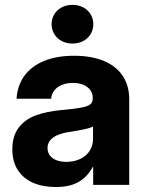

<svg xmlns="http://www.w3.org/2000/svg" viewBox="-20 -754 597 783"><path d="M30.3 -144.9Q30.3 -200.1 56.6 -233.9Q83 -267.8 126.6 -283.7Q170.2 -299.6 231.2 -305.3Q255.4 -307.6 272.5 -309.5Q306.3 -313.5 323.9 -317.9Q341.5 -322.4 349.9 -330.2Q358.2 -338 358.2 -351.8V-354.9Q358.2 -372.9 348.3 -386.6Q338.5 -400.3 320.2 -408.1Q302 -415.8 277.3 -415.8Q251.9 -415.8 232.4 -407.8Q212.9 -399.8 201.5 -385.2Q190.1 -370.6 188.5 -351.4H47.5Q50.9 -405.3 79.4 -444.7Q108 -484.1 159.4 -505.3Q210.8 -526.6 282 -526.6Q353.3 -526.6 403.8 -505.3Q454.3 -484.1 480.7 -444.3Q507 -404.5 507 -349V0H360V-72.7H358Q336 -32.1 300 -11.7Q264.1 8.7 207.6 8.7Q155.1 8.7 115.1 -8.5Q75.2 -25.8 52.7 -60.4Q30.3 -94.9 30.3 -144.9ZM359.4 -187.7V-238.1Q347.3 -231.7 322.6 -226.5Q297.9 -221.3 259 -215.2Q233.7 -211.2 214.8 -203.2Q195.9 -195.1 184.9 -182Q173.8 -168.8 173.8 -150Q173.8 -132.8 183.3 -120.2Q192.7 -107.5 210 -100.7Q227.3 -93.9 250.4 -93.9Q282.6 -93.9 307.5 -106Q332.3 -118 345.8 -139.2Q359.4 -160.4 359.4 -187.7ZM190.4 -655.4Q190.4 -677.7 201.4 -695.8Q212.3 -713.8 231.8 -724Q251.3 -734.2 275.5 -734.2Q299.7 -734.2 319.2 -724Q338.7 -713.8 349.6 -695.8Q360.5 -677.7 360.5 -655.4Q360.5 -633.1 349.6 -614.9Q338.7 -596.8 319.2 -586.6Q299.7 -576.4 275.5 -576.4Q251.3 -576.4 231.8 -586.6Q212.3 -596.8 201.4 -614.9Q190.4 -633.1 190.4 -655.4Z"/></svg>

Font: Intratopia Thin
Style: Regular
Weight: 100
Designer: Rasmus Andersson
Foundry: rsms
Version: Version 3.000;Glyphs 3.2.3 (3260)